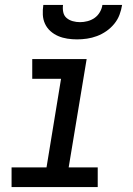

<svg xmlns="http://www.w3.org/2000/svg" viewBox="-20 -760 540 780"><path d="M27 0V-80H169L228 -440H111V-520H332L259 -80H377V0ZM293 -600Q273 -600 253.5 -603Q234 -606 216.5 -613.5Q199 -621 185 -633.5Q171 -646 163 -663Q155 -680 154 -700Q153 -720 156 -740H236Q234 -725 237 -710.5Q240 -696 250.5 -687Q261 -678 275.5 -674Q290 -670 305 -670Q320 -670 335.5 -674Q351 -678 364 -687Q377 -696 385.5 -710.5Q394 -725 396 -740H476Q473 -720 465.5 -700Q458 -680 444 -663Q430 -646 412 -633.5Q394 -621 374 -613.5Q354 -606 333.5 -603Q313 -600 293 -600Z"/></svg>

Font: Iosevka SS04 Medium Oblique
Style: Regular
Weight: 500
Italic angle: -9°
Monospace: yes
Designer: Belleve Invis
Foundry: Belleve Invis
Version: Version 19.0.0; ttfautohint (v1.8.4)